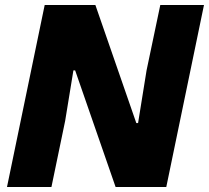

<svg xmlns="http://www.w3.org/2000/svg" viewBox="-20 -749 837 769"><path d="M159 -729H362L526 -256H533L567 -467L622 -729H797L646 0H443L281 -467H274L241 -265L186 0H8Z"/></svg>

Font: Mona Sans ExtraBold
Style: Italic
Weight: 800
Italic angle: -11.7°
Designer: Deni Anggara
Foundry: GitHub
Version: Version 2.000